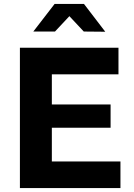

<svg xmlns="http://www.w3.org/2000/svg" viewBox="-20 -954 678 974"><path d="M243 -135H591V0H81V-712H581V-577H243V-424H541V-306H243ZM259 -794H149L257 -934H406L514 -793L405 -794L332 -872Z"/></svg>

Font: Metropolitano
Style: Bold
Weight: 700
Designer: Fonts by Alex Slobzheninov & Chris M. Simpson / Changes by Cristiano Sobral
Foundry: Fonts by Alex Slobzheninov & Chris M. Simpson / Changes by Cristiano Sobral
Version: Version 1.00;August 30, 2020;FontCreator 13.0.0.2681 64-bit